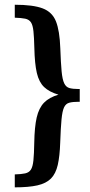

<svg xmlns="http://www.w3.org/2000/svg" viewBox="-20 -651 387 825"><path d="M43.5 154V98.4Q71.7 97.6 88.2 94Q104.7 90.3 112.8 77.8Q120.8 65.3 123.6 37.9Q126.4 10.5 127.2 -37.9Q128.3 -105.3 137.7 -146.3Q147.2 -187.2 169.4 -210Q191.7 -232.8 231.2 -244.2Q191.7 -255.9 169.7 -276.8Q147.6 -297.8 138.3 -337.4Q129.1 -377.1 127.6 -444Q126.5 -490.7 123.7 -516.9Q120.9 -543.1 112.9 -555.2Q104.8 -567.2 88.3 -570.7Q71.7 -574.1 43.5 -575V-630.6Q122.1 -630.6 163.3 -615Q204.4 -599.4 220.5 -559.1Q236.5 -518.7 239.1 -443.5Q241.4 -380.7 244.7 -344.8Q248.1 -309 256 -292.8Q263.8 -276.7 278.4 -272.6Q293.1 -268.5 317.8 -268.5H322.6V-213.7H317.8Q292.7 -213.7 277.7 -209.6Q262.7 -205.6 255.2 -189.6Q247.7 -173.7 244.3 -137.6Q240.9 -101.6 238.7 -37.9Q236.8 20 228.2 57.7Q219.5 95.4 198.9 116.2Q178.2 137 140.8 145.5Q103.3 154 43.5 154Z"/></svg>

Font: Playfair 5pt SemiExpanded Light
Style: Regular
Weight: 300
Width: 6
Designer: Claus Eggers Sørensen
Foundry: Claus Eggers Sørensen
Version: Version 2.203